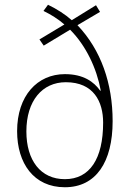

<svg xmlns="http://www.w3.org/2000/svg" viewBox="-20 -829 547 808"><path d="M182 -809 163 -783C194 -768 226 -748 251 -726L146 -663L164 -637L275 -704C342 -637 387 -541 404 -448L402 -447C375 -485 331 -517 253 -517C137 -517 52 -426 52 -277C52 -142 122 -41 253 -41C384 -41 454 -147 454 -319C454 -478 405 -619 306 -723L401 -779L384 -807L282 -744C255 -768 221 -790 182 -809ZM257 -483C375 -483 414 -400 414 -313C414 -161 358 -75 253 -75C151 -75 91 -154 91 -276C91 -405 158 -483 257 -483Z"/></svg>

Font: Noto Sans Tamil UI SemiCondensed ExtraLight
Style: Regular
Weight: 200
Width: 4
Designer: Jelle Bosma - Monotype Design Team
Foundry: Monotype Imaging Inc.
Version: Version 2.004